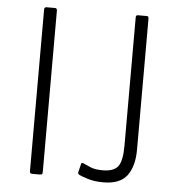

<svg xmlns="http://www.w3.org/2000/svg" viewBox="-53 -792 787 852"><g transform="rotate(5 340.5 -366.0)"><path d="M158 -742Q167 -742 167 -731V-13Q167 -6 165 -3Q163 0 154 0H122Q115 0 112.5 -2.5Q110 -5 110 -11V-731Q110 -742 120 -742ZM575 -148Q575 -74 544 -32Q513 10 438 10Q397 10 366.5 0Q336 -10 329 -14Q327 -16 325 -18.5Q323 -21 324 -25L333 -62Q334 -70 342 -67Q358 -60 377 -51.5Q396 -43 431 -43Q480 -43 499 -67.5Q518 -92 518 -161V-732Q518 -742 527 -742H567Q575 -742 575 -731V-148Z"/></g></svg>

Font: Libre Franklin Thin ExtraLight
Style: Regular
Weight: 250
Version: Version 3.000